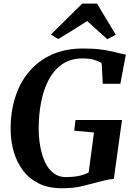

<svg xmlns="http://www.w3.org/2000/svg" viewBox="-20 -1016 728 1045"><path d="M316 8.5Q243 8.5 190.5 -17.8Q138 -44 104.8 -88.5Q71.5 -133 55.2 -189Q39 -245 38 -305Q36.5 -404.5 62.8 -486.5Q89 -568.5 140 -628Q191 -687.5 264.5 -719.8Q338 -752 432 -752Q488.5 -752 526.5 -747Q564.5 -742 590.5 -735.8Q616.5 -729.5 636.5 -724.5Q643.5 -723 650.5 -721.5Q657.5 -720 665 -719L635 -560H539.5L533.5 -672.5Q516.5 -683 492 -690.5Q467.5 -698 430 -698Q364 -698 318.2 -666.2Q272.5 -634.5 244.2 -580Q216 -525.5 203.2 -457Q190.5 -388.5 190.5 -314.5Q191 -263.5 199.5 -216.5Q208 -169.5 225.8 -132.2Q243.5 -95 271.5 -73.5Q299.5 -52 339 -52Q374.5 -52 407 -58.2Q439.5 -64.5 462.5 -77.5L491.5 -295L384 -304.5L391 -363H644L599.5 -42Q584 -41.5 561.2 -36.8Q538.5 -32 517 -26Q476.5 -15 429.5 -3.2Q382.5 8.5 316 8.5ZM257 -828 427.5 -996.5H508L610 -827L564.5 -802.5Q536.5 -827 509 -852Q481.5 -877 454.5 -901.5Q416 -876.5 376.5 -852Q337 -827.5 297 -803.5Z"/></svg>

Font: Merriweather 36pt
Style: Bold Italic
Weight: 700
Italic angle: -7.8°
Version: Version 2.101